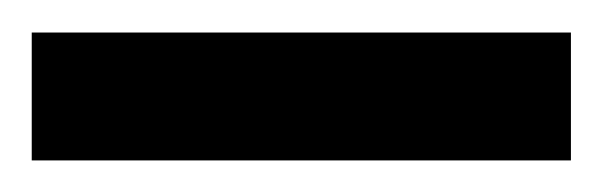

<svg xmlns="http://www.w3.org/2000/svg" viewBox="-20 -687 380 121"><path d="M0 -585.9V-666.5H339.8V-585.9Z"/></svg>

Font: Charis SIL Afr
Style: Bold
Weight: 700
Foundry: SIL International
Version: Version 5.000